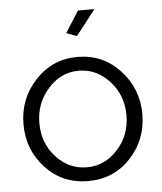

<svg xmlns="http://www.w3.org/2000/svg" viewBox="-53 -776 701 832"><g transform="rotate(-5 297.5 -360.0)"><path d="M389 -730 303 -620 258 -637 317 -730ZM297 10Q186 10 112.5 -69Q39 -148 39 -259Q39 -370 113.5 -450Q188 -530 297 -530Q407 -530 481.5 -450Q556 -370 556 -259Q556 -148 482.5 -69Q409 10 297 10ZM297 -470Q220 -470 164 -407.5Q108 -345 108 -258Q108 -171 163.5 -110.5Q219 -50 297 -50Q375 -50 431 -111.5Q487 -173 487 -260Q487 -347 431 -408.5Q375 -470 297 -470Z"/></g></svg>

Font: Raleway
Style: Regular
Weight: 400
Designer: Matt McInerney, Pablo Impallari, Rodrigo Fuenzalida
Foundry: Matt McInerney, Pablo Impallari, Rodrigo Fuenzalida
Version: Version 1.000;PS 001.001;hotconv 1.0.56; ttfautohint (v1.5)